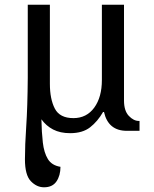

<svg xmlns="http://www.w3.org/2000/svg" viewBox="-20 -556 655 816"><path d="M167 240Q136 240 111 214Q86 188 86 121Q86 61 91.5 -19.5Q97 -100 98 -225V-536H192V-200Q192 -135 213 -94.5Q234 -54 292 -54Q348 -54 380.5 -98.5Q413 -143 413 -216V-536H507V-129Q507 -85 527.5 -63.5Q548 -42 570 -42H573V0H519Q440 0 422 -80H418Q395 -40 363 -15Q331 10 278 10Q236 10 206 -5.5Q176 -21 156 -49Q157 6 162 49.5Q167 93 183.5 120Q200 147 237 153Q237 190 220 215Q203 240 167 240Z"/></svg>

Font: NotoSerif-Regular
Style: Regular
Weight: 400
Designer: Monotype Design Team
Foundry: Monotype Imaging Inc.
Version: Version 2.007; ttfautohint (v1.8) -l 8 -r 50 -G 200 -x 14 -D